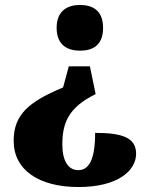

<svg xmlns="http://www.w3.org/2000/svg" viewBox="-20 -561 597 773"><path d="M302 -541C252 -541 208 -518 208 -449C208 -379 252 -357 302 -357C354 -357 395 -379 395 -449C395 -518 354 -541 302 -541ZM365 -182 342 -294H257L234 -209C95 -151 35 -99 35 6C35 123 136 192 296 192C456 192 528 125 528 58C528 -8 470 -26 363 -26C363 80 339 124 295 124C255 124 231 87 231 21C231 -64 254 -128 365 -182Z"/></svg>

Font: Noto Serif Georgian Black
Style: Regular
Weight: 900
Designer: Monotype Design Team, Akaki Razmadze
Foundry: Google LLC
Version: Version 2.003